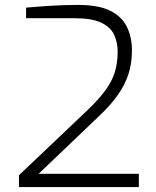

<svg xmlns="http://www.w3.org/2000/svg" viewBox="-20 -760 635 780"><path d="M57 0V-48L337 -314Q382 -357 408.5 -393.5Q435 -430 446.5 -467Q458 -504 458 -550Q458 -588 443.5 -619Q429 -650 391 -668Q353 -686 283 -686H86V-729Q131 -733 185.5 -736.5Q240 -740 296 -740Q380 -740 427.5 -716.5Q475 -693 495.5 -651Q516 -609 516 -555Q516 -503 502 -459.5Q488 -416 458.5 -374Q429 -332 380 -286L137 -54H544V0Z"/></svg>

Font: Exo Thin Light
Style: Regular
Weight: 300
Version: Version 2.000